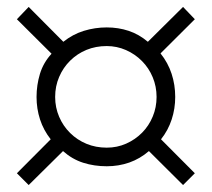

<svg xmlns="http://www.w3.org/2000/svg" viewBox="-20 -680 605 549"><path d="M503.4 -150.9 405.8 -248Q380.4 -226.1 349.9 -215.3Q319.3 -204.6 285.2 -204.6Q249.5 -204.6 218 -214.6Q186.5 -224.6 160.2 -248L62 -150.9L28.3 -184.6L125 -281.7Q104.5 -307.6 94.5 -338.4Q84.5 -369.1 84.5 -402.8Q84.5 -436.5 94.2 -468.8Q104 -501 127.4 -526.4L28.3 -625L62 -660.2L161.1 -560.5Q188 -582 219.7 -591.8Q251.5 -601.6 285.2 -601.6Q318.4 -601.6 347.9 -591.8Q377.4 -582 402.8 -560.5L503.4 -660.2L537.1 -625L439 -527.3Q460.4 -500.5 470.7 -469Q481 -437.5 481 -402.8Q481 -369.1 470.9 -338.4Q460.9 -307.6 440.4 -281.7L537.1 -184.6ZM427.7 -402.8Q427.7 -432.6 416.7 -459Q405.8 -485.4 386 -505.4Q366.2 -525.4 340.1 -536.9Q314 -548.3 285.2 -548.3Q253.9 -548.3 227.3 -537.4Q200.7 -526.4 180.7 -506.6Q160.6 -486.8 149.2 -460.2Q137.7 -433.6 137.7 -402.8Q137.7 -372.6 149.2 -345.9Q160.6 -319.3 180.7 -299.6Q200.7 -279.8 227.3 -268.8Q253.9 -257.8 285.2 -257.8Q314.9 -257.8 340.8 -269.3Q366.7 -280.8 386.2 -300.5Q405.8 -320.3 416.7 -346.7Q427.7 -373 427.7 -402.8Z"/></svg>

Font: Kitab
Style: Regular
Weight: 400
Designer: SIL International
Foundry: Khaled Hosny
Version: Version 1.000